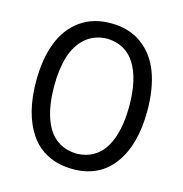

<svg xmlns="http://www.w3.org/2000/svg" viewBox="-105 -796 862 903"><g transform="rotate(15 326.0 -344.5)"><path d="M329.1 10.7Q259.8 10.7 206.8 -15.9Q153.8 -42.5 121.1 -90.6Q88.4 -138.7 72 -202.4Q55.7 -266.1 55.7 -344.2Q55.7 -451.7 85.4 -530.5Q115.2 -609.4 176.8 -654.1Q238.3 -698.7 326.2 -698.7Q415 -698.7 476.8 -653.6Q538.6 -608.4 567.9 -530Q597.2 -451.7 597.2 -344.7Q597.2 -179.7 527.3 -84.5Q457.5 10.7 329.1 10.7ZM327.1 -64Q375 -65.4 410.4 -86.7Q445.8 -107.9 467.3 -145.8Q488.8 -183.6 499 -233.2Q509.3 -282.7 509.3 -344.7Q509.3 -475.1 463.9 -548.1Q418.5 -621.1 327.1 -624Q264.6 -622.1 222.9 -585.7Q181.2 -549.3 162.4 -488.5Q143.6 -427.7 143.6 -344.7Q143.6 -282.2 154.1 -232.4Q164.6 -182.6 186 -145Q207.5 -107.4 243.4 -86.4Q279.3 -65.4 327.1 -64Z"/></g></svg>

Font: Commissioner Flair
Style: Regular
Weight: 400
Designer: Kostas Bartsokas
Foundry: Kostas Bartsokas
Version: Version 1.000